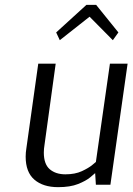

<svg xmlns="http://www.w3.org/2000/svg" viewBox="-20 -763 550 793"><path d="M469 -629 446 -597 350 -694 227 -597 212 -629 337 -743H377ZM436 0H376L373 -48Q370 -45 352.5 -30.5Q335 -16 302.5 -3Q270 10 220 10Q158 10 122 -21Q86 -52 86 -116Q86 -133 89 -151L138 -500H210L164 -166Q161 -148 161 -133Q161 -85 185.5 -64Q210 -43 250 -43Q290 -43 318 -56Q346 -69 361 -81.5Q376 -94 376 -94L434 -500H507Z"/></svg>

Font: Arsenal SC
Style: Italic
Weight: 400
Italic angle: -9.10001°
Designer: Andrij Shevchenko
Foundry: Stairsfor
Version: Version 2.001; ttfautohint (v1.8.4.7-5d5b)